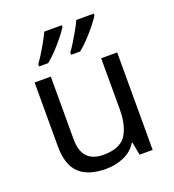

<svg xmlns="http://www.w3.org/2000/svg" viewBox="-140 -874 897 992"><g transform="rotate(-20 309.0 -378.0)"><path d="M533 -536V0H461L448 -71H444Q418 -29 372 -9.5Q326 10 274 10Q177 10 128 -36.5Q79 -83 79 -185V-536H168V-191Q168 -63 287 -63Q376 -63 410.5 -113Q445 -163 445 -257V-536ZM488 -756Q478 -739 455 -710Q432 -681 405 -652.5Q378 -624 355 -606H305V-618Q319 -637 335 -663Q351 -689 366.5 -716.5Q382 -744 392 -766H488ZM312 -756Q302 -739 279 -710Q256 -681 229 -652.5Q202 -624 179 -606H129V-618Q150 -647 175 -689.5Q200 -732 216 -766H312Z"/></g></svg>

Font: Noto Sans Deseret
Style: Regular
Weight: 400
Designer: Monotype Design Team
Foundry: Monotype Imaging Inc.
Version: Version 2.001; ttfautohint (v1.8.4.7-5d5b)